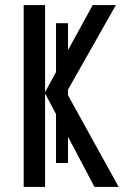

<svg xmlns="http://www.w3.org/2000/svg" viewBox="-20 -734 486 754"><path d="M157 -367 200 -286V-94H247V-197L351 0H446L247 -360V-382L435 -714H344L247 -537V-643H200V-451L157 -372V-714H73V0H157Z"/></svg>

Font: Noto Sans UI Condensed
Style: Regular
Weight: 400
Width: 3
Designer: Monotype Design Team
Foundry: Monotype Imaging Inc.
Version: Version 1.901